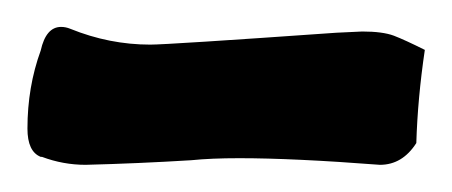

<svg xmlns="http://www.w3.org/2000/svg" viewBox="-33 -118 334 142"><path d="M248 3.9Q184.1 -1 144 -1Q123 -1 108.4 0.5Q69.3 2.9 30.3 3.9Q13.7 3.9 -2 -2H-2.9Q-12.7 -5.9 -12.7 -22.9Q-12.7 -53.7 -2.9 -80.6Q1 -98.1 12.2 -98.1Q15.6 -98.1 19 -96.7Q47.9 -85 78.1 -85Q90.8 -85 215.8 -93.8L234.9 -94.7Q250 -94.7 258.3 -91.6Q266.6 -88.4 281.2 -81.1Q275.9 -45.4 274.9 -12.2Q264.6 3.9 248 3.9Z"/></svg>

Font: Kurland
Style: Regular
Weight: 400
Designer: GGBot
Version: 0.22